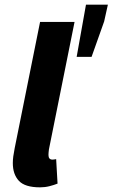

<svg xmlns="http://www.w3.org/2000/svg" viewBox="-20 -792 483 824"><path d="M152 12Q87 12 61 -16Q35 -44 35 -92Q35 -106 37 -121Q39 -136 43 -156L152 -698H300L190 -151Q189 -142 188.5 -137.5Q188 -133 188 -127Q188 -107 205 -107Q208 -107 211.5 -107.5Q215 -108 221 -109L227 -4Q212 2 192.5 7Q173 12 152 12ZM309 -548 349 -772H443L427 -700L373 -548Z"/></svg>

Font: Source Sans 3 ExtraLight ExtraBold
Style: Italic
Weight: 800
Italic angle: -11°
Version: Version 3.052;hotconv 1.1.0;makeotfexe 2.6.0